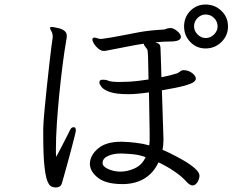

<svg xmlns="http://www.w3.org/2000/svg" viewBox="-20 -821 1040 848"><path d="M987 -704Q987 -664 958 -635.5Q929 -607 888 -607Q848 -607 820.5 -635.5Q793 -664 793 -704Q793 -745 820.5 -773Q848 -801 888 -801Q929 -801 958 -773Q987 -745 987 -704ZM941 -704Q941 -726 925.5 -741.5Q910 -757 888 -757Q868 -757 852.5 -741.5Q837 -726 837 -704Q837 -685 852.5 -669Q868 -653 888 -653Q910 -653 925.5 -669Q941 -685 941 -704ZM308 -259Q315 -258 315 -244Q315 -240 309 -216.5Q303 -193 294.5 -160.5Q286 -128 277 -95.5Q268 -63 261.5 -40Q255 -17 254 -14Q251 -1 243 3Q235 7 226 7Q216 7 206.5 2.5Q197 -2 189 -22Q181 -42 176 -89.5Q171 -137 171 -222V-255Q172 -286 176.5 -333.5Q181 -381 186.5 -434Q192 -487 197.5 -534.5Q203 -582 207 -614Q211 -646 212 -650Q213 -653 213 -658Q213 -665 212 -669Q211 -677 206 -685Q201 -693 201 -697V-698Q202 -702 210 -702Q210 -702 220 -700.5Q230 -699 243 -695.5Q256 -692 265.5 -684Q275 -676 275 -662Q275 -658 274.5 -653.5Q274 -649 273 -645Q264 -594 256 -530.5Q248 -467 241.5 -401Q235 -335 231 -274Q227 -213 227 -166Q227 -156 227 -146Q227 -136 228 -128Q240 -150 253 -175Q266 -200 276 -220Q286 -240 289 -246Q295 -259 304 -259ZM520 -8Q448 -8 412.5 -36Q377 -64 377 -98V-99Q378 -135 413 -165Q448 -195 515 -195H520Q549 -194 579.5 -190.5Q610 -187 639 -179Q641 -192 641 -205.5Q641 -219 641 -232L638 -413Q610 -409 586.5 -407Q563 -405 547 -405Q492 -405 464.5 -415Q437 -425 428 -437.5Q419 -450 419 -456Q419 -462 422 -466Q427 -469 435 -469Q449 -469 457 -465Q469 -459 509 -459Q528 -459 556 -460.5Q584 -462 636 -470Q635 -512 634.5 -546Q634 -580 632 -597Q631 -604 623.5 -612Q616 -620 615 -628Q580 -623 546.5 -616Q513 -609 469 -601Q461 -600 453.5 -598Q446 -596 439 -596Q427 -596 415 -605.5Q403 -615 395.5 -627Q388 -639 388 -647Q388 -652 393 -654Q394 -655 397 -655Q403 -655 410 -652Q417 -649 427 -649Q429 -649 431 -649.5Q433 -650 435 -650Q479 -656 517.5 -664Q556 -672 598.5 -679.5Q641 -687 696 -690Q707 -690 714 -693.5Q721 -697 731 -697H736Q747 -696 760.5 -685.5Q774 -675 778 -664Q778 -663 778.5 -661.5Q779 -660 779 -659Q779 -649 769.5 -644Q760 -639 744 -638Q722 -638 702.5 -637Q683 -636 666 -634Q680 -630 684.5 -624.5Q689 -619 689 -604Q689 -597 690.5 -562Q692 -527 693 -480Q718 -485 737 -490Q756 -495 762 -497Q771 -501 775.5 -505.5Q780 -510 788 -511H792Q810 -511 825.5 -500.5Q841 -490 844 -479Q844 -478 844.5 -476.5Q845 -475 845 -473Q845 -467 836.5 -459.5Q828 -452 796.5 -443Q765 -434 695 -422Q697 -367 698.5 -316Q700 -265 701 -236Q701 -229 701.5 -221Q702 -213 702 -205Q702 -194 701 -182Q700 -170 698 -159Q707 -156 732.5 -143.5Q758 -131 788 -114Q818 -97 839.5 -78.5Q861 -60 861 -45Q861 -35 855 -21Q851 -14 845 -8Q839 -2 830 -2Q819 -2 804 -18Q784 -41 751 -63.5Q718 -86 680 -104Q659 -59 621 -34.5Q583 -10 529 -8ZM512 -63Q544 -63 576 -78Q608 -93 623 -127Q595 -137 569.5 -139.5Q544 -142 518 -143H514Q480 -143 456.5 -132Q433 -121 433 -101Q433 -86 456.5 -75Q480 -64 509 -63Z"/></svg>

Font: Moon Stars Kai T HW
Style: Regular
Weight: 400
Designer: GuiWonder
Version: Version 1.101